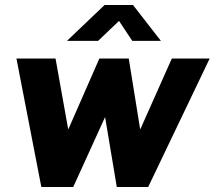

<svg xmlns="http://www.w3.org/2000/svg" viewBox="-20 -751 862 771"><path d="M511 -587H626L514 -731H400L249 -587H374L458 -667ZM822 -516H670L543 -231L497 -516H379L254 -231L203 -516H46L146 0H274L402 -281L449 0H575Z"/></svg>

Font: United Sans ExtraBold
Style: Italic
Weight: 800
Italic angle: -8°
Designer: Pablo Impallari, Rodrigo Fuenzalida (Modified by Dan O. Williams)
Version: Version 1.000;PS 001.000;hotconv 1.0.88;makeotf.lib2.5.64775